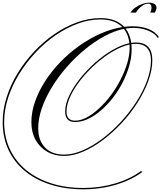

<svg xmlns="http://www.w3.org/2000/svg" viewBox="-40 -1027 1205 1432"><path d="M709 -892Q825 -892 886 -827Q918 -831 948 -831Q1018 -831 1069 -810Q1120 -789 1145 -751L1137 -744Q1114 -779 1064 -799Q1014 -819 954 -819Q927 -819 897 -814Q930 -771 939 -707Q957 -710 974 -710Q1096 -710 1096 -578Q1096 -505 1066.5 -424Q1037 -343 986 -262.5Q935 -182 868.5 -110.5Q802 -39 728.5 16.5Q655 72 580 104Q505 136 437 136Q366 136 311 104Q256 72 225 15.5Q194 -41 194 -116Q194 -192 221.5 -270Q249 -348 297.5 -423Q346 -498 411 -565Q476 -632 552 -686Q628 -740 709.5 -776Q791 -812 872 -825Q815 -882 709 -882Q625 -882 539.5 -850.5Q454 -819 373.5 -763.5Q293 -708 224 -634Q155 -560 102.5 -474.5Q50 -389 20.5 -298Q-9 -207 -9 -117Q-9 -6 33 84.5Q75 175 153.5 240Q232 305 341 340Q450 375 583 375Q704 375 816.5 342Q929 309 1011 249L1022 255Q969 295 898.5 324.5Q828 354 747.5 369.5Q667 385 583 385Q447 385 336 349.5Q225 314 145 247.5Q65 181 22.5 89Q-20 -3 -20 -117Q-20 -209 9.5 -302Q39 -395 92 -481.5Q145 -568 215 -642.5Q285 -717 366.5 -773Q448 -829 535.5 -860.5Q623 -892 709 -892ZM245 -70Q245 21 296 73.5Q347 126 437 126Q504 126 577 94.5Q650 63 723 8Q796 -47 861 -117.5Q926 -188 977 -267Q1028 -346 1057 -426Q1086 -506 1086 -578Q1086 -637 1057.5 -668.5Q1029 -700 974 -700Q958 -700 940 -697Q942 -680 942 -662Q942 -589 916.5 -512Q891 -435 848 -364.5Q805 -294 750 -238Q695 -182 636 -149.5Q577 -117 520 -117Q446 -117 446 -195Q446 -250 476 -313.5Q506 -377 556.5 -440.5Q607 -504 669.5 -559.5Q732 -615 798.5 -653.5Q865 -692 925 -705Q918 -769 884 -812Q813 -797 738 -756.5Q663 -716 591.5 -657Q520 -598 457.5 -526.5Q395 -455 347 -376.5Q299 -298 272 -220Q245 -142 245 -70ZM456 -195Q456 -127 520 -127Q562 -127 607.5 -151.5Q653 -176 699 -218.5Q745 -261 786 -315.5Q827 -370 858.5 -431.5Q890 -493 908.5 -554Q927 -615 927 -671Q927 -683 926 -695Q867 -682 802 -644Q737 -606 675.5 -551.5Q614 -497 564.5 -435Q515 -373 485.5 -310.5Q456 -248 456 -195ZM974 -933H933Q947 -955 970.5 -971.5Q994 -988 1020.5 -997.5Q1047 -1007 1069 -1007Q1098 -1007 1112.5 -997Q1127 -987 1127 -971Q1127 -961 1123.5 -951.5Q1120 -942 1115 -933H1081Q1085 -942 1087.5 -951.5Q1090 -961 1090 -971Q1090 -1000 1064 -1000Q1042 -1000 1015.5 -980Q989 -960 974 -933Z"/></svg>

Font: Ballet 16pt
Style: Regular
Weight: 400
Designer: Maximiliano R. Sproviero
Foundry: Omnibus-Type
Version: Version 1.100; ttfautohint (v1.8.3)